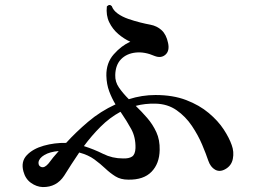

<svg xmlns="http://www.w3.org/2000/svg" viewBox="-20 -773 1040 778"><path d="M153 -15Q128 -16 105.5 -32Q83 -48 75 -78Q64 -118 88.5 -144Q113 -170 157 -182.5Q201 -195 248 -194Q287 -237 337 -279.5Q387 -322 448 -350Q433 -375 422.5 -403Q412 -431 411 -466Q410 -518 441 -553Q472 -588 508 -604Q483 -615 459.5 -635Q436 -655 422.5 -683Q409 -711 413 -747Q424 -758 433 -748Q439 -731 457 -718Q475 -705 499.5 -696.5Q524 -688 548 -682Q572 -676 589 -673Q616 -668 635 -650.5Q654 -633 661 -599Q668 -567 650.5 -551.5Q633 -536 607 -546Q566 -564 529.5 -560Q493 -556 470.5 -533Q448 -510 447 -469Q446 -441 462.5 -417.5Q479 -394 502 -371Q555 -388 610 -388Q681 -388 734.5 -367.5Q788 -347 826 -315Q864 -283 886.5 -248.5Q909 -214 919 -185Q929 -158 923.5 -129.5Q918 -101 892 -87Q870 -75 851.5 -85.5Q833 -96 824 -122Q815 -149 799 -187Q783 -225 757.5 -263Q732 -301 695.5 -326.5Q659 -352 610 -353Q567 -354 530 -344Q554 -321 576.5 -295Q599 -269 613.5 -237.5Q628 -206 627 -165Q626 -110 594 -77Q562 -44 500 -45Q469 -45 447.5 -58.5Q426 -72 406.5 -90.5Q387 -109 362.5 -127Q338 -145 301 -155Q285 -131 269.5 -107.5Q254 -84 240 -61Q209 -14 153 -15ZM478 -131Q502 -130 515 -138.5Q528 -147 529 -173Q530 -217 511.5 -250.5Q493 -284 471 -316Q469 -319 468 -320Q424 -296 387.5 -259.5Q351 -223 320 -181Q361 -168 398 -149.5Q435 -131 478 -131ZM177 -111Q185 -122 195.5 -135Q206 -148 218 -161Q182 -158 160 -145Q138 -132 136 -115Q135 -100 148 -96Q161 -92 177 -111Z"/></svg>

Font: Zen Old Mincho
Style: Bold
Weight: 700
Designer: Yoshimichi Ohira
Foundry: Positype
Version: Version 1.500